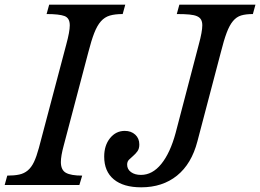

<svg xmlns="http://www.w3.org/2000/svg" viewBox="-48 -790 1111 820"><path d="M224 -168Q212 -124 212 -98Q212 -64 233.5 -52Q255 -40 303 -40L291 0H-28L-17 -40Q13 -40 34 -44.5Q55 -49 70.5 -62Q86 -75 97 -98Q108 -121 118 -158L235 -600Q250 -655 250 -682Q250 -713 227.5 -721.5Q205 -730 151 -730L162 -770H487L476 -730Q443 -730 421 -723.5Q399 -717 383 -699Q367 -681 354.5 -649Q342 -617 329 -566ZM554 -43Q603 -43 641 -90Q679 -137 702 -222L801 -600Q816 -655 816 -682Q816 -696 811 -705.5Q806 -715 794 -720.5Q782 -726 761 -728Q740 -730 707 -730L718 -770H1043L1032 -730Q1002 -730 982 -724Q962 -718 947 -700Q932 -682 920 -650Q908 -618 895 -566L795 -186Q770 -90 708 -40Q646 10 555 10Q479 10 438 -24Q397 -58 397 -121Q397 -169 422 -200Q447 -231 485 -231Q512 -231 529.5 -215Q547 -199 547 -173Q547 -155 539 -144Q531 -133 521 -124.5Q511 -116 503 -108Q495 -100 495 -87Q495 -67 511.5 -55Q528 -43 554 -43Z"/></svg>

Font: SVN-Libre Baskerville
Style: Italic
Weight: 400
Italic angle: -14°
Designer: Pablo Impallari, Rodrigo Fuenzalida
Foundry: Pablo Impallari, Rodrigo Fuenzalida
Version: Version 1.000; ttfautohint (v1.8.4)